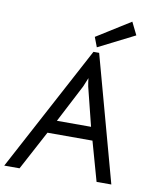

<svg xmlns="http://www.w3.org/2000/svg" viewBox="-121 -984 898 1063"><g transform="rotate(10 328.5 -453.0)"><path d="M353 -705H385L578 1H495L433 -220H180L62 1H-24ZM358 -510Q356 -517 354 -533Q352 -549 351 -557L330 -506L220 -294H412ZM346 -788 536 -907 571 -836 367 -733Z"/></g></svg>

Font: Bellota Text
Style: Bold Italic
Weight: 700
Italic angle: -7.5°
Designer: Kemie Guaida
Foundry: Kemie Guaida
Version: Version 4.001